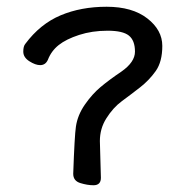

<svg xmlns="http://www.w3.org/2000/svg" viewBox="-20 -524 551 569"><path d="M257 25Q239 25 218 18.5Q197 12 197 -9Q201 -123 205 -149Q210 -183 231.5 -214Q253 -245 278 -266Q303 -287 340 -312Q380 -340 380 -371Q380 -404 362 -418.5Q344 -433 299 -433Q253 -433 214.5 -420.5Q176 -408 154 -390.5Q132 -373 122 -347Q115 -331 99 -331Q85 -331 67 -342.5Q49 -354 49 -371Q49 -387 55 -394Q99 -453 159.5 -478.5Q220 -504 296 -504Q372 -504 416.5 -469.5Q461 -435 461 -388Q461 -341 441.5 -313.5Q422 -286 395 -265Q368 -244 341.5 -224.5Q315 -205 295 -173Q276 -143 276 -106L279 3Q279 25 257 25Z"/></svg>

Font: LXGW WenKai TC
Style: Bold
Weight: 700
Designer: LXGW / Fontworks Inc.
Foundry: LXGW / Fontworks Inc.
Version: Version 1.330;April 28, 2024